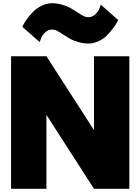

<svg xmlns="http://www.w3.org/2000/svg" viewBox="-20 -1175 874 1195"><path d="M49 -825H269L565 -365V-825H785V0H565L269 -460V0H49ZM607 -1146 715 -1051Q714 -1047 706.5 -1033Q699 -1019 682 -996.5Q665 -974 644.5 -953.5Q624 -933 593 -918.5Q562 -904 530 -904Q497 -904 465 -914Q433 -924 417 -933Q401 -942 373 -960Q370 -962 360.5 -968Q351 -974 346.5 -977Q342 -980 333.5 -984Q325 -988 318 -989.5Q311 -991 304 -991Q278 -991 259 -971.5Q240 -952 234 -932L227 -913L119 -1008Q120 -1012 127.5 -1025.5Q135 -1039 152 -1062Q169 -1085 189.5 -1105Q210 -1125 241 -1140Q272 -1155 304 -1155Q337 -1155 369 -1145Q401 -1135 417 -1126Q433 -1117 461 -1099Q464 -1097 473.5 -1091Q483 -1085 487.5 -1082Q492 -1079 500.5 -1075Q509 -1071 516 -1069.5Q523 -1068 530 -1068Q556 -1068 575 -1087.5Q594 -1107 600 -1126Z"/></svg>

Font: Spartan MB
Style: Regular
Weight: 900
Designer: Matt Bailey
Foundry: Matt Bailey
Version: Version 001.001